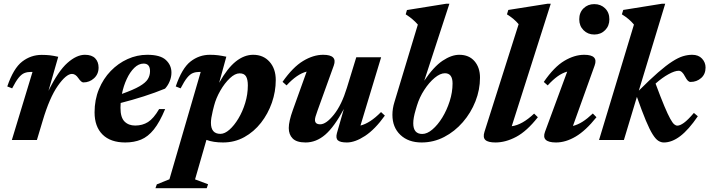

<svg xmlns="http://www.w3.org/2000/svg" viewBox="-20 -732 3710 1004"><path d="M150 -356H142.5Q123 -356 107.8 -350Q92.5 -344 77.5 -325.5Q62.5 -307 43.5 -270L18 -280Q50.5 -375 96 -410Q141.5 -445 198 -445Q222.5 -445 241.5 -442.8Q260.5 -440.5 284.5 -435L233.5 -257Q284.5 -360.5 332.5 -403Q380.5 -445.5 424 -445.5Q460 -445.5 477.8 -427Q495.5 -408.5 495.5 -378.5Q495.5 -344.5 471.8 -322.8Q448 -301 416 -301Q405 -301 390 -323Q375 -345.5 356.5 -345.5Q326 -345.5 282.5 -283.5Q239 -221.5 203 -100L173 0H42Z M843.5 -161.5Q815 -93 784.5 -55Q754 -17 717.5 -2Q681 13 635 13Q558 13 516.2 -28.5Q474.5 -70 474.5 -144.5Q474.5 -210 497.2 -265.2Q520 -320.5 559 -360.8Q598 -401 647.2 -423.2Q696.5 -445.5 750 -445.5Q818 -445.5 847.2 -418.5Q876.5 -391.5 876.5 -352.5Q876.5 -329 867.2 -306.8Q858 -284.5 843 -268.5Q792 -247.5 732 -228.2Q672 -209 611 -193.5Q610 -180.5 610 -168Q610 -118 631 -96.8Q652 -75.5 687 -75.5Q725 -75.5 754 -93.8Q783 -112 812 -161.5ZM731 -399.5Q705 -399.5 682.2 -377.2Q659.5 -355 642.8 -319Q626 -283 617.5 -241Q678 -262.5 709.8 -281Q741.5 -299.5 753 -318.2Q764.5 -337 764.5 -360Q764.5 -399.5 731 -399.5Z M1068 231.5 1061 252H793L800 232L866 205.5L1029.5 -356H1023.5Q1004 -356 988.8 -350Q973.5 -344 958.5 -325.5Q943.5 -307 924.5 -270L899 -280Q931.5 -375.5 976.5 -410.5Q1021.5 -445.5 1077.5 -445.5Q1102 -445.5 1120.8 -443Q1139.5 -440.5 1163.5 -435.5L1126 -299Q1169 -375.5 1213 -410.5Q1257 -445.5 1304 -445.5Q1357 -445.5 1389.5 -409Q1422 -372.5 1422 -313.5Q1422 -253.5 1401.8 -195.2Q1381.5 -137 1344.8 -90Q1308 -43 1257.5 -15Q1207 13 1146.5 13Q1095 13 1059.5 -0.5L1000 206ZM1092.5 -152Q1087.5 -131 1085.2 -116Q1083 -101 1083 -90Q1083 -32 1132.5 -32Q1155 -32 1179.8 -53.8Q1204.5 -75.5 1226.5 -112Q1248.5 -148.5 1262.2 -193.5Q1276 -238.5 1276 -285.5Q1276 -316.5 1266.5 -332.5Q1257 -348.5 1233 -348.5Q1209 -348.5 1181.8 -322.8Q1154.5 -297 1132 -257.8Q1109.5 -218.5 1099.5 -179.5Z M1742 -36.5 1778 -162Q1728 -68.5 1680.8 -27.8Q1633.5 13 1578 13Q1531 13 1510.5 -7.8Q1490 -28.5 1490 -62.5Q1490 -97.5 1511.5 -157L1583.5 -357.5Q1533.5 -345 1478.5 -285.5L1457.5 -304Q1511.5 -381 1565 -413.2Q1618.5 -445.5 1670 -445.5Q1745.5 -445.5 1725.5 -389.5L1640 -152.5Q1633.5 -134 1630.2 -123.2Q1627 -112.5 1627 -105Q1627 -82 1654.5 -82Q1685.5 -82 1726 -132.5Q1766.5 -183 1794 -273L1843 -432.5H1973L1865 -75.5Q1889.5 -81.5 1916.2 -98.8Q1943 -116 1972.5 -146L1992.5 -127.5Q1941 -55.5 1888.8 -21.2Q1836.5 13 1794 13Q1759 13 1746.8 1.8Q1734.5 -9.5 1742 -36.5Z M2165 -603.5Q2139.5 -633 2101.5 -657L2108 -679.5L2313.5 -712.5H2330L2198.5 -310Q2248 -383.5 2294.5 -414.5Q2341 -445.5 2381.5 -445.5Q2432.5 -445.5 2461.2 -412.2Q2490 -379 2490 -326Q2490 -262.5 2466.2 -202.2Q2442.5 -142 2400.2 -93.2Q2358 -44.5 2302.8 -15.8Q2247.5 13 2184.5 13Q2115.5 13 2073.8 -26.5Q2032 -66 2032 -131.5Q2032 -164 2042.5 -198ZM2153.5 -157Q2141 -115.5 2141 -87.5Q2141 -31.5 2188 -31.5Q2213.5 -31.5 2241.2 -55Q2269 -78.5 2292.8 -117.2Q2316.5 -156 2331.5 -202.8Q2346.5 -249.5 2346.5 -295.5Q2346.5 -349 2306.5 -349Q2282 -349 2253 -325Q2224 -301 2198.8 -262.2Q2173.5 -223.5 2160 -179Z M2692 -605.5Q2669 -633.5 2631 -657L2638 -680L2843.5 -712.5H2860L2656 -72Q2711 -79 2773 -138L2792.5 -119Q2735 -46 2679.5 -16.5Q2624 13 2571 13Q2532 13 2518 -0.2Q2504 -13.5 2513.5 -43Z M3009 -631Q3009 -666.5 3031.5 -688.5Q3054 -710.5 3087.5 -710.5Q3121.5 -710.5 3144 -688.5Q3166.5 -666.5 3166.5 -631Q3166.5 -596.5 3144 -574Q3121.5 -551.5 3087.5 -551.5Q3054 -551.5 3031.5 -574Q3009 -596.5 3009 -631ZM2830 -43 2946 -357.5Q2920.5 -350.5 2895.8 -332.8Q2871 -315 2844 -285.5L2823.5 -303.5Q2877.5 -382 2930.8 -413.8Q2984 -445.5 3035 -445.5Q3110 -445.5 3089.5 -389.5L2976 -73.5Q3001 -79.5 3026.2 -95.5Q3051.5 -111.5 3080 -138.5L3099 -119Q3042.5 -48.5 2990.2 -17.8Q2938 13 2887.5 13Q2809 13 2830 -43Z M3458.5 -712.5 3320.5 -258Q3379 -316.5 3421.2 -353.2Q3463.5 -390 3495 -410.2Q3526.5 -430.5 3551.2 -438Q3576 -445.5 3599.5 -445.5Q3632.5 -445.5 3651 -425.5Q3669.5 -405.5 3669.5 -379Q3669.5 -344 3646.2 -323.8Q3623 -303.5 3591 -303.5Q3583.5 -303.5 3577 -309.8Q3570.5 -316 3562 -332Q3547 -362 3529 -362Q3508.5 -362 3475.8 -344Q3443 -326 3408 -295Q3435.5 -221 3454 -177Q3472.5 -133 3484.8 -111Q3497 -89 3505.5 -82Q3514 -75 3522 -75Q3536 -75 3556.5 -89.8Q3577 -104.5 3608.5 -141.5L3629 -124Q3581 -53.5 3537.2 -20.2Q3493.5 13 3451.5 13Q3436.5 13 3422.5 4.2Q3408.5 -4.5 3392.8 -29.5Q3377 -54.5 3357.2 -101.8Q3337.5 -149 3310.5 -225.5L3242.5 0H3112.5L3295 -603.5Q3270.5 -633.5 3232 -657L3239 -680L3441.5 -712.5Z"/></svg>

Font: Newsreader 16pt
Style: Bold Italic
Weight: 700
Italic angle: -17°
Designer: Hugues Gentile
Foundry: Production Type
Version: Version 1.003; ttfautohint (v1.8.3)